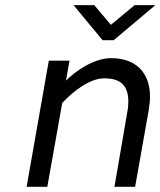

<svg xmlns="http://www.w3.org/2000/svg" viewBox="-20 -723 621 743"><path d="M377 -567.4H419.9L581.1 -703.1H501L409.2 -627L344.7 -703.1H264.6ZM168.9 -488.3 83 0H163.1L220.7 -324.2C267.6 -375 331.1 -419.9 382.8 -419.9C445.3 -419.9 476.6 -393.6 476.6 -330.1C476.6 -318.4 475.6 -304.7 472.7 -290L422.9 0H502.9L555.7 -297.9C558.6 -316.4 560.5 -334 560.5 -349.6C560.5 -441.4 505.9 -498 410.2 -498C343.8 -498 273.4 -449.2 235.4 -411.1L249 -488.3Z"/></svg>

Font: Sen-gleads
Style: Italic
Weight: 400
Designer: Kosal Sen, Philatype
Foundry: Philatype
Version: Version 1.004; ttfautohint (v1.8.3)